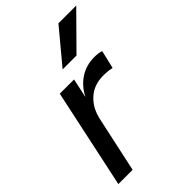

<svg xmlns="http://www.w3.org/2000/svg" viewBox="-239 -906 999 999"><g transform="rotate(-45 260.5 -406.0)"><path d="M136 -548H241L218 -441Q245 -495 291.5 -525.5Q338 -556 398 -556Q428 -556 449 -549L425 -448Q399 -455 362 -455Q294 -455 249 -414Q204 -373 190 -305L124 0H19ZM390 -812H521L338 -627H236Z"/></g></svg>

Font: Application Medium
Style: Italic
Weight: 500
Italic angle: -12°
Designer: Wei Huang
Foundry: Wei Huang
Version: Version 0.012